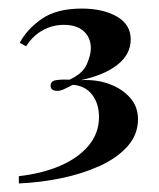

<svg xmlns="http://www.w3.org/2000/svg" viewBox="-20 -776 370 448"><path d="M171 -756Q220 -756 252.5 -737.5Q285 -719 285 -684Q285 -649 253.5 -624.5Q222 -600 168 -589Q205 -591 235 -580Q265 -569 283.5 -548Q302 -527 302 -498Q302 -462 277.5 -434.5Q253 -407 212 -388.5Q171 -370 122 -360Q73 -350 24 -348V-365Q78 -371 120 -389Q162 -407 186.5 -436Q211 -465 211 -503Q211 -534 195 -555Q179 -576 150 -578Q139 -573 130.5 -568.5Q122 -564 114 -564Q98 -564 98 -576Q98 -587 111 -589Q124 -591 142 -590Q173 -604 182.5 -626Q192 -648 192 -663Q192 -688 175.5 -703Q159 -718 129 -718Q102 -718 79 -705Q56 -692 41 -668L26 -676Q43 -708 77.5 -732Q112 -756 171 -756Z"/></svg>

Font: Playfair Display
Style: Bold
Weight: 700
Designer: Claus Eggers Sørensen
Foundry: Claus Eggers Sørensen
Version: Version 1.203